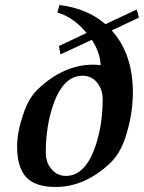

<svg xmlns="http://www.w3.org/2000/svg" viewBox="-20 -726 572 763"><path d="M487 -209Q465 -123 419 -79Q318 17 201 17Q119 17 83.5 -22.5Q48 -62 48 -144Q48 -200 72 -271Q94 -338 132 -373Q234 -469 350 -469Q358 -469 365.5 -468.5Q373 -468 380 -467Q378 -517 345 -568L221 -510Q220 -509 214 -543L324 -595Q272 -658 208 -676Q210 -684 212 -691Q214 -698 216 -706Q326 -693 399 -630L523 -688Q524 -687 532 -656L424 -605Q508 -512 508 -359Q508 -284 487 -209ZM388 -332Q388 -370 366 -397.5Q344 -425 308 -425Q232 -425 192 -311Q162 -225 162 -120Q162 -81 183 -56Q206 -27 242 -27Q318 -27 358 -142Q388 -227 388 -332Z"/></svg>

Font: GFS Didot
Style: Bold Italic
Weight: 700
Italic angle: -12°
Designer: Designed by Takis Katsoulidis and George D. Matthiopoulos.
Foundry: Designed by Takis Katsoulidis and George D. Matthiopoulos.
Version: Version 1.0